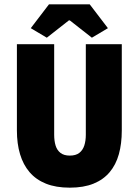

<svg xmlns="http://www.w3.org/2000/svg" viewBox="-20 -854 640 886"><path d="M302 12Q238 12 192 -6.5Q146 -25 116.5 -59.5Q87 -94 72.5 -142.5Q58 -191 58 -252V-650H230V-232Q230 -204 236.5 -182.5Q243 -161 259 -148.5Q275 -136 302 -136Q330 -136 346 -148.5Q362 -161 369 -182.5Q376 -204 376 -232V-650H542V-252Q542 -191 528.5 -142.5Q515 -94 486 -59.5Q457 -25 411.5 -6.5Q366 12 302 12ZM196 -680 122 -724 206 -834H394L478 -724L404 -680L302 -760H298Z"/></svg>

Font: Source Code Pro ExtraLight Black
Style: Regular
Weight: 900
Monospace: yes
Version: Version 1.018;hotconv 1.0.116;makeotfexe 2.5.65601